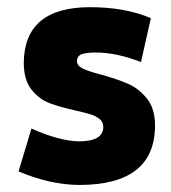

<svg xmlns="http://www.w3.org/2000/svg" viewBox="-20 -508 480 540"><path d="M32.2 -25.9 68.4 -146.5Q147 -111.3 202.6 -110.4Q270 -110.8 270.5 -150.4Q270.5 -164.6 260.3 -173.1Q250 -181.6 235.1 -186.3Q220.2 -190.9 191.9 -197.3Q147.5 -207 118.4 -218.3Q89.4 -229.5 68.1 -256.6Q46.9 -283.7 46.9 -331.5Q48.3 -487.8 233.4 -487.8Q332 -487.8 404.3 -457L376.5 -333.5Q307.6 -360.4 248 -360.4Q220.7 -359.9 209 -355.2Q197.3 -350.6 196.3 -336.4Q196.8 -322.8 212.6 -315.2Q228.5 -307.6 263.7 -298.3Q309.6 -285.6 339.8 -272.5Q370.1 -259.3 393.1 -231Q416 -202.6 416 -155.3Q416 12.2 202.6 12.2Q121.1 11.7 32.2 -25.9Z"/></svg>

Font: Selawik
Style: Bold
Weight: 700
Designer: Aaron Bell
Foundry: Microsoft Corporation
Version: Version 1.01